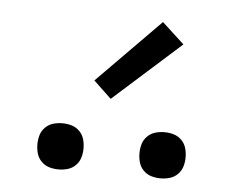

<svg xmlns="http://www.w3.org/2000/svg" viewBox="-36 -1009 522 431"><g transform="rotate(5 225.0 -793.0)"><path d="M340 -618Q329 -618 319 -621Q309 -624 301.5 -631.5Q294 -639 291 -649Q288 -659 288 -670Q288 -681 291 -691Q294 -701 301.5 -708.5Q309 -716 319 -719Q329 -722 340 -722Q351 -722 361 -719Q371 -716 378.5 -708.5Q386 -701 389 -691Q392 -681 392 -670Q392 -659 389 -649Q386 -639 378.5 -631.5Q371 -624 361 -621Q351 -618 340 -618ZM110 -618Q99 -618 89 -621Q79 -624 71.5 -631.5Q64 -639 61 -649Q58 -659 58 -670Q58 -681 61 -691Q64 -701 71.5 -708.5Q79 -716 89 -719Q99 -722 110 -722Q121 -722 131 -719Q141 -716 148.5 -708.5Q156 -701 159 -691Q162 -681 162 -670Q162 -659 159 -649Q156 -639 148.5 -631.5Q141 -624 131 -621Q121 -618 110 -618ZM213 -786 173 -824 315 -968 365 -922Z"/></g></svg>

Font: Iosevka Aile Custom Light
Style: Regular
Weight: 300
Designer: Belleve Invis
Foundry: Belleve Invis
Version: Version 17.0.2; ttfautohint (v1.8.3)